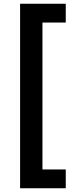

<svg xmlns="http://www.w3.org/2000/svg" viewBox="-20 -892 382 1022"><path d="M330 110H87V-872H330V-772H206V10H330Z"/></svg>

Font: Open Sauce One ExtraBold
Style: Regular
Weight: 800
Designer: Alfredo Marco Pradil
Foundry: Creative Sauce Fz LLC
Version: Version 1.477